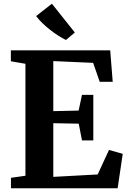

<svg xmlns="http://www.w3.org/2000/svg" viewBox="-20 -1014 691 1034"><path d="M117 -67.5V-670.5L38.5 -684V-743H573.5L587 -573.5H517L481.5 -675.5L267 -685V-415.5L403.5 -418.5L421.5 -503H482.5V-258H421.5L404 -348L267 -350.5V-61.5L506 -74.5L567 -206.5L641 -185.5L613.5 0H39V-56.5ZM334.5 -799Q316 -808 294 -822Q272 -836 250.2 -853Q228.5 -870 208.8 -889Q189 -908 174.5 -927.5L259.5 -994L383 -839L335.5 -799Z"/></svg>

Font: Merriweather 28pt
Style: Bold
Weight: 700
Version: Version 2.100